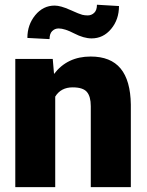

<svg xmlns="http://www.w3.org/2000/svg" viewBox="-20 -771 604 791"><path d="M197.3 -528.3 202.6 -466.3Q257.3 -538.1 353.5 -538.1Q436 -538.1 476.8 -488.8Q517.6 -439.5 519 -340.3V0H354V-333.5Q354 -373.5 337.9 -392.3Q321.8 -411.1 279.3 -411.1Q231 -411.1 207.5 -373V0H43V-528.3ZM470.2 -746.1Q470.2 -690.4 437.7 -651.6Q405.3 -612.8 357.4 -612.8Q325.2 -612.8 285.6 -633.3Q246.1 -653.8 221.7 -653.8Q206.1 -653.8 195.1 -643.1Q184.1 -632.3 184.1 -609.9L92.8 -614.7Q92.8 -668.9 125.2 -708.5Q157.7 -748 205.1 -748Q229.5 -748 269 -730.2Q308.6 -712.4 319.1 -710Q329.6 -707.5 341.3 -707.5Q356.9 -707.5 368.2 -718.3Q379.4 -729 379.4 -751.5Z"/></svg>

Font: Roboto Black
Style: Regular
Weight: 900
Designer: Google
Version: Version 2.134; 2016